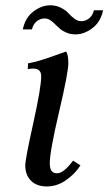

<svg xmlns="http://www.w3.org/2000/svg" viewBox="-20 -689 402 712"><path d="M225.1 -498Q233.4 -486.8 233.4 -454.1Q233.4 -420.4 199 -273.7Q164.6 -127 164.6 -84Q164.6 -64.5 171.1 -55.4Q177.7 -46.4 191.9 -46.4Q215.8 -46.4 251 -93.3L278.3 -75.7Q258.8 -44.9 225.3 -21.2Q191.9 2.4 153.8 2.4Q115.7 2.4 94.7 -19Q73.7 -40.5 73.7 -75.7Q73.7 -98.6 103.3 -231.9Q132.8 -365.2 132.8 -406.2Q132.8 -434.6 103.5 -434.6Q90.8 -434.6 83 -432.6L84 -454.1Q105.5 -458 127.9 -464.6Q150.4 -471.2 182.6 -482.9Q214.8 -494.6 225.1 -498ZM166.5 -669.4Q188 -669.4 206.1 -660.2Q224.1 -650.9 233.9 -639.9Q243.7 -628.9 256.1 -619.6Q268.6 -610.4 280.8 -610.4Q297.9 -610.4 311 -621.3Q324.2 -632.3 328.1 -650.9H362.3Q353 -607.4 322.5 -584.5Q292 -561.5 260.3 -561.5Q242.2 -561.5 227.3 -567.6Q212.4 -573.7 202.4 -582.3Q192.4 -590.8 183.8 -599.6Q175.3 -608.4 165.8 -614.5Q156.2 -620.6 146 -620.6Q128.9 -620.6 115.7 -609.6Q102.5 -598.6 98.6 -580.1H64.5Q73.7 -623.5 104 -646.5Q134.3 -669.4 166.5 -669.4Z"/></svg>

Font: Flanker
Style: Italic
Weight: 400
Italic angle: -12°
Designer: Flanker
Version: Version 2.027